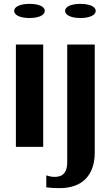

<svg xmlns="http://www.w3.org/2000/svg" viewBox="-20 -758 564 991"><path d="M53 -702C53 -679 86 -665 132 -665C179 -665 211 -679 211 -702C211 -725 179 -738 132 -738C86 -738 53 -724 53 -702ZM62 0H203V-528H62ZM219 147V209C240 212 262 213 288 213C405 213 469 146 469 29V-528H327V80C327 129 307 155 263 155C247 155 233 152 219 147ZM316 -702C316 -679 349 -665 395 -665C441 -665 474 -679 474 -702C474 -724 442 -738 395 -738C348 -738 316 -724 316 -702Z"/></svg>

Font: Aerodynamic
Style: Regular
Weight: 500
Designer: Google
Version: Version 2.000980; 2014